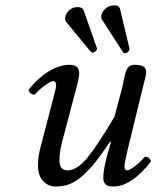

<svg xmlns="http://www.w3.org/2000/svg" viewBox="-20 -678 577 708"><path d="M505.9 -352.1 450.2 -124Q439 -74.2 439 -66.9Q439 -49.8 449.2 -49.8Q457 -49.8 476.3 -64.2Q495.6 -78.6 514.2 -100.1Q531.2 -100.1 537.1 -83Q464.8 9.8 397.9 9.8Q377 9.8 368.9 1.2Q360.8 -7.3 360.8 -22.9Q360.8 -52.7 377.9 -115.2L389.2 -153.8L386.2 -155.8Q356.4 -111.8 335.7 -85.2Q314.9 -58.6 290 -34.9Q265.1 -11.2 240.5 -0.7Q215.8 9.8 187 9.8Q158.2 9.8 139.2 -10Q120.1 -29.8 120.1 -69.8Q120.1 -100.1 129.9 -137.2L173.8 -305.2Q187 -355 187 -361.8Q187 -378.9 176.8 -378.9Q168.5 -378.9 147.2 -364.3Q126 -349.6 107.9 -329.1Q90.8 -329.1 85 -346.2Q119.1 -390.1 159.4 -414.6Q199.7 -439 235.8 -439Q256.3 -439 264.2 -430.4Q272 -421.9 272 -405.8Q272 -397.5 268.8 -382.8Q265.6 -368.2 259.5 -345.7Q253.4 -323.2 251 -314L208 -150.9Q199.2 -116.2 199.2 -86.9Q199.2 -49.8 229 -49.8Q263.7 -49.8 301.8 -95.9Q339.8 -142.1 401.9 -247.1L431.2 -356.9Q433.1 -364.7 435.8 -379.6Q438.5 -394.5 440.7 -402.8Q442.9 -411.1 447 -420.7Q451.2 -430.2 458.7 -434.6Q466.3 -439 477.1 -439Q500 -439 509.5 -432.4Q519 -425.8 519 -412.1Q519 -406.7 516.8 -396.2Q514.6 -385.7 511 -371.8Q507.3 -357.9 505.9 -352.1ZM402.8 -658.2Q419.9 -658.2 422.9 -644L457 -501V-495.1Q452.6 -481.9 439.9 -481.9Q435.5 -481.9 434.1 -484.9L356 -606Q352.1 -611.3 354 -622.1Q356.9 -635.3 369.4 -646.7Q381.8 -658.2 402.8 -658.2ZM288.1 -641.1 336.9 -502Q337.9 -501 337.9 -498Q336.4 -491.7 330.6 -487.8Q324.7 -483.9 321.8 -483.9Q317.9 -483.9 314.9 -486.8L224.1 -597.2Q217.8 -606.4 221.2 -616.2Q223.6 -630.4 236.3 -641.1Q249 -651.9 266.1 -651.9Q283.2 -651.9 288.1 -641.1Z"/></svg>

Font: Common Serif Medium
Style: Italic
Weight: 500
Italic angle: -12°
Designer: Philipp H. Poll, Khaled Hosny
Foundry: Stefan Peev, Context Ltd.
Version: Version 1.026